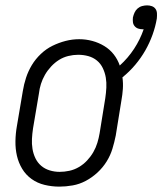

<svg xmlns="http://www.w3.org/2000/svg" viewBox="-20 -687 605 715"><path d="M201 8Q173 8 146 1.5Q119 -5 97.5 -20.5Q76 -36 62.5 -58.5Q49 -81 43 -107Q37 -133 37.5 -161.5Q38 -190 43 -218L65 -348Q69 -373 77 -397.5Q85 -422 98.5 -444.5Q112 -467 132 -486Q152 -505 175.5 -516.5Q199 -528 224 -534.5Q249 -541 275 -541Q300 -541 324 -534.5Q348 -528 368.5 -515.5Q389 -503 403.5 -484.5Q418 -466 426 -443Q457 -471 479.5 -505.5Q502 -540 515 -578Q514 -578 513 -578Q512 -578 511 -578Q503 -578 495 -580.5Q487 -583 481.5 -589.5Q476 -596 475 -604.5Q474 -613 475 -622Q477 -631 481 -640Q485 -649 492.5 -655.5Q500 -662 509.5 -664.5Q519 -667 528 -667Q537 -667 545.5 -664Q554 -661 559 -654Q564 -647 564.5 -637.5Q565 -628 564 -618Q559 -588 548 -557.5Q537 -527 521 -499Q505 -471 483.5 -445.5Q462 -420 436 -399Q439 -377 437.5 -355.5Q436 -334 432 -312L411 -182Q406 -157 398.5 -132.5Q391 -108 377 -85.5Q363 -63 343 -44.5Q323 -26 299.5 -13.5Q276 -1 250.5 3.5Q225 8 201 8ZM202 -47Q220 -47 238.5 -51Q257 -55 274 -65Q291 -75 304.5 -89.5Q318 -104 327.5 -120.5Q337 -137 342.5 -155Q348 -173 351 -191L372 -321Q375 -341 376 -360.5Q377 -380 374 -398Q371 -416 363 -433Q355 -450 341 -461.5Q327 -473 309 -478Q291 -483 271 -483Q253 -483 234.5 -478.5Q216 -474 200 -464Q184 -454 170.5 -439.5Q157 -425 147.5 -408.5Q138 -392 132.5 -374.5Q127 -357 125 -339L103 -209Q100 -189 99 -170Q98 -151 101 -132.5Q104 -114 112 -97.5Q120 -81 133.5 -69.5Q147 -58 165 -52.5Q183 -47 202 -47Z"/></svg>

Font: Iosevka Slab Light Oblique
Style: Regular
Weight: 300
Italic angle: -9°
Monospace: yes
Designer: Belleve Invis
Foundry: Belleve Invis
Version: Version 11.1.1; ttfautohint (v1.8.3)